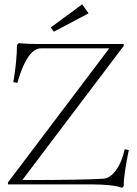

<svg xmlns="http://www.w3.org/2000/svg" viewBox="-20 -871 646 907"><path d="M234.4 -721.2 219.7 -741.2 368.2 -850.6 398.4 -808.1ZM556.6 16.1Q513.2 0 408.2 0H17.6V-9.3L496.1 -642.6H174.3Q145.5 -642.6 121.1 -612.3Q86.9 -568.8 62 -479.5L43 -482.9Q60.1 -583.5 60.1 -658.7L68.4 -667Q113.8 -663.1 153.8 -663.1H564.5V-654.3L85.4 -20.5Q375 -20.5 468.8 -26.9Q500.5 -29.3 528.1 -67.1Q555.7 -105 569.3 -166L588.4 -162.1Q564 -43.5 564 9.3Z"/></svg>

Font: Elstob ExtraLight
Style: Regular
Weight: 200
Designer: Peter S. Baker
Version: Version 1.015